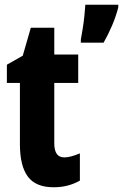

<svg xmlns="http://www.w3.org/2000/svg" viewBox="-20 -780 519 810"><path d="M251 -116Q265 -116 281.5 -120.5Q298 -125 317 -133V-18Q292 -4 265 3Q238 10 206 10Q131 10 97.5 -35Q64 -80 64 -172V-430H9V-507L76 -545L110 -663H209V-550H310V-430H209V-175Q209 -116 251 -116ZM479 -749Q469 -710 452.5 -671.5Q436 -633 417 -600H321V-613Q324 -629 328.5 -656.5Q333 -684 336 -712.5Q339 -741 340 -760H479Z"/></svg>

Font: Noto Sans Hebrew ExtraCondensed ExtraBold
Style: Regular
Weight: 800
Width: 2
Designer: Monotype Design Team
Foundry: Monotype Imaging Inc.
Version: Version 2.004; ttfautohint (v1.8.4.7-5d5b)